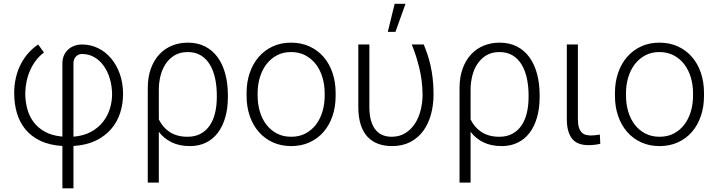

<svg xmlns="http://www.w3.org/2000/svg" viewBox="-20 -764 3793 1017"><path d="M310.5 9.3Q241.7 4.9 193.1 -18.6Q144.5 -42 114 -79.6Q83.5 -117.2 69.3 -166Q55.2 -214.8 55.2 -270.5Q55.2 -314.9 64.5 -353.8Q73.7 -392.6 90.6 -425Q107.4 -457.5 130.6 -483.4Q153.8 -509.3 182.1 -528.3L212.9 -485.8Q189 -468.3 170.7 -444.3Q152.3 -420.4 139.9 -392.1Q127.4 -363.8 120.8 -332.8Q114.3 -301.8 113.8 -270Q113.8 -230 123.5 -190.9Q133.3 -151.9 156 -120.1Q178.7 -88.4 216.6 -66.9Q254.4 -45.4 310.5 -40.5V-426.8Q310.5 -451.7 318.8 -470.5Q327.1 -489.3 341.6 -502.2Q356 -515.1 374.8 -521.7Q393.6 -528.3 414.6 -528.3Q460 -528.3 499.8 -508.8Q539.6 -489.3 568.8 -454.3Q598.1 -419.4 615 -371.3Q631.8 -323.2 631.8 -266.1Q631.8 -213.9 616.5 -166Q601.1 -118.2 568.8 -80.6Q536.6 -43 487.1 -19Q437.5 4.9 369.1 9.3V233.4H310.5ZM369.1 -40Q422.9 -44.4 461.4 -65.4Q500 -86.4 524.9 -117.7Q549.8 -148.9 561.8 -187.5Q573.7 -226.1 573.7 -265.6Q573.2 -307.1 562.3 -345.5Q551.3 -383.8 530.8 -413.3Q510.3 -442.9 480.7 -460.4Q451.2 -478 414.6 -478Q394.5 -478 381.8 -464.1Q369.1 -450.2 369.1 -428.2Z M1187 -249.5Q1187 -191.4 1173.6 -143.6Q1160.2 -95.7 1134.5 -61.5Q1108.9 -27.3 1071.5 -8.8Q1034.2 9.8 986.3 9.8Q930.2 9.8 889.2 -10.3Q848.1 -30.3 821.3 -65.9V203.1H762.7V-292.5H763.2L762.7 -296.9Q762.7 -356 779.3 -401.1Q795.9 -446.3 824.7 -476.8Q853.5 -507.3 892.1 -522.7Q930.7 -538.1 974.6 -538.1Q1026.4 -538.1 1065.9 -518.1Q1105.5 -498 1132.3 -461.4Q1159.2 -424.8 1173.1 -373.5Q1187 -322.3 1187 -259.8ZM1128.4 -259.8Q1128.4 -307.1 1119.4 -348.9Q1110.4 -390.6 1091.8 -421.6Q1073.2 -452.6 1043.9 -470.5Q1014.6 -488.3 974.6 -488.3Q932.6 -488.3 903.6 -470.2Q874.5 -452.1 856.2 -423.6Q837.9 -395 829.6 -359.9Q821.3 -324.7 821.3 -291V-131.3Q831.1 -111.3 845 -94.7Q858.9 -78.1 877.4 -65.7Q896 -53.2 919.9 -46.4Q943.8 -39.6 973.1 -39.6Q1013.2 -39.6 1042.5 -55.4Q1071.8 -71.3 1090.8 -99.1Q1109.9 -127 1119.1 -165.5Q1128.4 -204.1 1128.4 -249.5Z M1286.1 -272Q1286.1 -329.6 1303 -378.4Q1319.8 -427.2 1350.6 -462.6Q1381.3 -498 1424.8 -518.1Q1468.3 -538.1 1521.5 -538.1Q1575.7 -538.1 1619.4 -518.1Q1663.1 -498 1693.8 -462.6Q1724.6 -427.2 1741.2 -378.4Q1757.8 -329.6 1757.8 -272V-255.9Q1757.8 -198.2 1741.2 -149.4Q1724.6 -100.6 1693.8 -65.2Q1663.1 -29.8 1619.6 -10Q1576.2 9.8 1522.5 9.8Q1468.8 9.8 1425.3 -10Q1381.8 -29.8 1350.8 -65.2Q1319.8 -100.6 1303 -149.4Q1286.1 -198.2 1286.1 -255.9ZM1344.7 -255.9Q1344.7 -212.4 1356.4 -173.1Q1368.2 -133.8 1390.6 -104.2Q1413.1 -74.7 1446.3 -57.1Q1479.5 -39.6 1522.5 -39.6Q1565.4 -39.6 1598.4 -57.1Q1631.3 -74.7 1653.8 -104.2Q1676.3 -133.8 1688 -173.1Q1699.7 -212.4 1699.7 -255.9V-272Q1699.7 -314.5 1688 -353.8Q1676.3 -393.1 1653.8 -422.9Q1631.3 -452.6 1597.9 -470.5Q1564.5 -488.3 1521.5 -488.3Q1479 -488.3 1446 -470.5Q1413.1 -452.6 1390.6 -422.9Q1368.2 -393.1 1356.4 -353.8Q1344.7 -314.5 1344.7 -272Z M1936.5 -528.3V-197.8Q1936.5 -154.8 1945.3 -124.8Q1954.1 -94.7 1970 -75.7Q1985.8 -56.6 2007.3 -48.1Q2028.8 -39.6 2054.2 -39.6Q2096.2 -39.6 2127.2 -59.1Q2158.2 -78.6 2178.5 -110.1Q2198.7 -141.6 2208.5 -181.9Q2218.3 -222.2 2218.3 -263.7Q2217.3 -337.4 2201.2 -403.3Q2185.1 -469.2 2161.1 -528.3H2224.6Q2234.4 -504.4 2243.7 -477.3Q2252.9 -450.2 2260.3 -418Q2267.6 -385.7 2272 -347.9Q2276.4 -310.1 2276.4 -264.6Q2276.4 -207.5 2262.7 -157.5Q2249 -107.4 2221.7 -70.3Q2194.3 -33.2 2153.1 -11.7Q2111.8 9.8 2056.6 9.8Q2016.1 9.8 1983.2 -2.2Q1950.2 -14.2 1926.8 -39.3Q1903.3 -64.5 1890.6 -104Q1877.9 -143.6 1877.9 -198.7V-528.3ZM2070.3 -743.7H2127.9L2074.7 -595.2H2034.2Z M2838.4 -249.5Q2838.4 -191.4 2825 -143.6Q2811.5 -95.7 2785.9 -61.5Q2760.3 -27.3 2722.9 -8.8Q2685.5 9.8 2637.7 9.8Q2581.5 9.8 2540.5 -10.3Q2499.5 -30.3 2472.7 -65.9V203.1H2414.1V-292.5H2414.6L2414.1 -296.9Q2414.1 -356 2430.7 -401.1Q2447.3 -446.3 2476.1 -476.8Q2504.9 -507.3 2543.5 -522.7Q2582 -538.1 2626 -538.1Q2677.7 -538.1 2717.3 -518.1Q2756.8 -498 2783.7 -461.4Q2810.5 -424.8 2824.5 -373.5Q2838.4 -322.3 2838.4 -259.8ZM2779.8 -259.8Q2779.8 -307.1 2770.8 -348.9Q2761.7 -390.6 2743.2 -421.6Q2724.6 -452.6 2695.3 -470.5Q2666 -488.3 2626 -488.3Q2584 -488.3 2554.9 -470.2Q2525.9 -452.1 2507.6 -423.6Q2489.3 -395 2481 -359.9Q2472.7 -324.7 2472.7 -291V-131.3Q2482.4 -111.3 2496.3 -94.7Q2510.3 -78.1 2528.8 -65.7Q2547.4 -53.2 2571.3 -46.4Q2595.2 -39.6 2624.5 -39.6Q2664.6 -39.6 2693.8 -55.4Q2723.1 -71.3 2742.2 -99.1Q2761.2 -127 2770.5 -165.5Q2779.8 -204.1 2779.8 -249.5Z M3041 -528.3V-133.3Q3041 -105.5 3046.6 -88.4Q3052.2 -71.3 3061.8 -62Q3071.3 -52.7 3083.7 -49.6Q3096.2 -46.4 3109.9 -46.4Q3123 -46.4 3135.3 -47.9Q3147.5 -49.3 3157.2 -51.3L3159.7 -2.4Q3148.9 0.5 3131.6 2.7Q3114.3 4.9 3097.2 4.9Q3072.3 4.9 3051 -1.7Q3029.8 -8.3 3014.6 -24.4Q2999.5 -40.5 2991 -67.1Q2982.4 -93.8 2982.4 -133.3V-528.3Z M3237.3 -272Q3237.3 -329.6 3254.2 -378.4Q3271 -427.2 3301.8 -462.6Q3332.5 -498 3376 -518.1Q3419.4 -538.1 3472.7 -538.1Q3526.9 -538.1 3570.6 -518.1Q3614.3 -498 3645 -462.6Q3675.8 -427.2 3692.4 -378.4Q3709 -329.6 3709 -272V-255.9Q3709 -198.2 3692.4 -149.4Q3675.8 -100.6 3645 -65.2Q3614.3 -29.8 3570.8 -10Q3527.3 9.8 3473.6 9.8Q3419.9 9.8 3376.5 -10Q3333 -29.8 3302 -65.2Q3271 -100.6 3254.2 -149.4Q3237.3 -198.2 3237.3 -255.9ZM3295.9 -255.9Q3295.9 -212.4 3307.6 -173.1Q3319.3 -133.8 3341.8 -104.2Q3364.3 -74.7 3397.5 -57.1Q3430.7 -39.6 3473.6 -39.6Q3516.6 -39.6 3549.6 -57.1Q3582.5 -74.7 3605 -104.2Q3627.4 -133.8 3639.2 -173.1Q3650.9 -212.4 3650.9 -255.9V-272Q3650.9 -314.5 3639.2 -353.8Q3627.4 -393.1 3605 -422.9Q3582.5 -452.6 3549.1 -470.5Q3515.6 -488.3 3472.7 -488.3Q3430.2 -488.3 3397.2 -470.5Q3364.3 -452.6 3341.8 -422.9Q3319.3 -393.1 3307.6 -353.8Q3295.9 -314.5 3295.9 -272Z"/></svg>

Font: Melbourne
Style: Light
Weight: 300
Designer: Google
Version: Version 2.000980; 2014